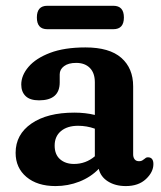

<svg xmlns="http://www.w3.org/2000/svg" viewBox="-20 -632 558 664"><path d="M34 -103.5Q34 -167 88.8 -204.8Q143.5 -242.5 237 -242.5Q275.5 -242.5 308 -234.5V-347.5Q308 -379.5 290.8 -397Q273.5 -414.5 243.5 -414.5Q216.5 -414.5 201.5 -403.2Q186.5 -392 186.5 -375V-347Q186.5 -285 115 -285Q83.5 -285 68.5 -299.8Q53.5 -314.5 53.5 -339.5Q53.5 -371.5 78.8 -401Q104 -430.5 153.2 -449.2Q202.5 -468 275.5 -468Q358.5 -468 399.5 -432Q440.5 -396 440.5 -333.5V-98Q440.5 -88 445.5 -81.2Q450.5 -74.5 461 -74.5Q467.5 -74.5 471.5 -76.8Q475.5 -79 479 -82Q481.5 -84.5 484.5 -86.2Q487.5 -88 491.5 -88Q510.5 -88 510.5 -64.5Q510.5 -37 484.8 -12.8Q459 11.5 415 11.5Q379 11.5 353.5 -4.5Q328 -20.5 321.5 -48Q294 -19.5 254.8 -4Q215.5 11.5 172 11.5Q109 11.5 71.5 -20Q34 -51.5 34 -103.5ZM169 -128.5Q169 -97.5 187.8 -81.2Q206.5 -65 236 -65Q276.5 -65 308 -91.5V-187Q280 -197 250 -197Q213 -197 191 -178.8Q169 -160.5 169 -128.5ZM107.5 -571.5Q107.5 -612 143.5 -612H372Q408.5 -612 408.5 -571.5Q408.5 -531 372 -531H143.5Q107.5 -531 107.5 -571.5Z"/></svg>

Font: Fraunces 72pt S100 SemiBold
Style: Regular
Weight: 600
Version: Version 1.000; ttfautohint (v1.8.3)